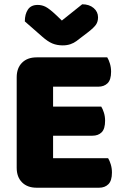

<svg xmlns="http://www.w3.org/2000/svg" viewBox="-20 -874 581 897"><path d="M58 -513Q58 -556 83 -581Q108 -606 151 -606H481Q488 -595 493.5 -577Q499 -559 499 -539Q499 -501 482.5 -485Q466 -469 439 -469H228V-376H453Q460 -365 465.5 -347.5Q471 -330 471 -310Q471 -272 455 -256Q439 -240 412 -240H228V-135H485Q492 -124 497.5 -106Q503 -88 503 -68Q503 -30 486.5 -13.5Q470 3 443 3H151Q108 3 83 -22Q58 -47 58 -90ZM269 -778 364 -854Q397 -854 417.5 -836.5Q438 -819 438 -793Q438 -773 428.5 -759Q419 -745 392 -724L337 -682Q325 -673 309 -667.5Q293 -662 273 -662Q246 -662 224.5 -671Q203 -680 177 -703L96 -774Q96 -808 110.5 -829.5Q125 -851 156 -851Q176 -851 193.5 -842Q211 -833 243 -803Z"/></svg>

Font: Baloo Thambi
Style: Regular
Weight: 400
Designer: Aadarsh Rajan and Ek Type
Foundry: Ek Type
Version: Version 1.100;PS 1.000;hotconv 1.0.88;makeotf.lib2.5.647800;